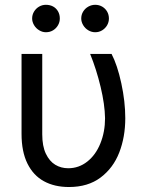

<svg xmlns="http://www.w3.org/2000/svg" viewBox="-20 -749 596 779"><path d="M151.4 -530.3V-204.1Q151.4 -156.2 166 -125.5Q180.7 -94.7 204.1 -80.6Q227.5 -66.4 256.8 -66.4Q299.8 -66.4 334 -93.3Q368.2 -120.1 387.2 -167Q406.2 -213.9 406.2 -269.5Q405.3 -325.2 388.2 -396.5Q371.1 -467.8 345.7 -530.3H432.6Q456.1 -485.4 472.2 -411.1Q488.3 -336.9 488.3 -269.5Q488.3 -193.4 463.9 -130.4Q439.5 -67.4 388.2 -28.8Q336.9 9.8 259.8 9.8Q201.2 9.8 158.2 -13.7Q115.2 -37.1 91.3 -85.4Q67.4 -133.8 67.4 -206.1V-530.3ZM110.4 -673.8Q110.4 -689.5 118.2 -702.1Q126 -714.8 138.7 -722.2Q151.4 -729.5 166 -729.5Q182.6 -729.5 195.3 -722.7Q208 -715.8 215.3 -703.1Q222.7 -690.4 222.7 -673.8Q222.7 -659.2 215.3 -646.5Q208 -633.8 195.3 -626Q182.6 -618.2 166 -618.2Q152.3 -618.2 139.2 -626Q126 -633.8 118.2 -647Q110.4 -660.2 110.4 -673.8ZM309.6 -673.8Q309.6 -689.5 317.4 -702.1Q325.2 -714.8 338.4 -722.2Q351.6 -729.5 366.2 -729.5Q381.8 -729.5 394.5 -722.2Q407.2 -714.8 414.6 -702.1Q421.9 -689.5 421.9 -673.8Q421.9 -659.2 414.6 -646.5Q407.2 -633.8 394.5 -626Q381.8 -618.2 366.2 -618.2Q351.6 -618.2 338.4 -626Q325.2 -633.8 317.4 -647Q309.6 -660.2 309.6 -673.8Z"/></svg>

Font: Pretendard GOV Variable
Style: Regular
Weight: 400
Designer: Base glyphs from Inter by Rasmus Andersson; Hangul glyphs from Noto Sans CJK(Source Han Sans) by Jang Soo-young and Kang
Foundry: Kil Hyung-jin
Version: Version 1.307;Glyphs 3.2 (3192)